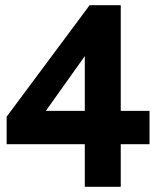

<svg xmlns="http://www.w3.org/2000/svg" viewBox="-20 -717 600 737"><path d="M305.5 -163.5H5.5V-269L324 -697H443.5V-291.5H554V-163.5H443.5V0H305.5ZM305.5 -291.5V-501.5L156 -291.5Z"/></svg>

Font: HK Grotesk ExtraBold
Style: Regular
Weight: 800
Designer: Alfredo Marco Pradil
Foundry: Hanken Design Co.
Version: Version 3.001